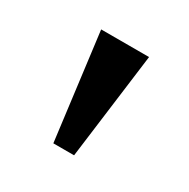

<svg xmlns="http://www.w3.org/2000/svg" viewBox="-71 -781 363 368"><g transform="rotate(30 110.0 -596.5)"><path d="M57.1 -713.9H163.1L132.8 -479H86.9Z"/></g></svg>

Font: Noto Serif Lao
Style: Regular
Weight: 400
Designer: Danh Hong
Foundry: Danh Hong
Version: Version 1.03 uh